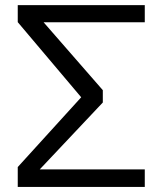

<svg xmlns="http://www.w3.org/2000/svg" viewBox="-20 -735 638 755"><path d="M49.8 0V-78.1L299.3 -352.5L49.8 -647.9V-714.8H549.3V-647.5H151.4L384.3 -380.4V-332L136.2 -68.8H549.3V0Z"/></svg>

Font: Pontano Sans
Style: Regular
Weight: 400
Designer: Vernon Adams
Foundry: Vernon Adams
Version: Version 2.001